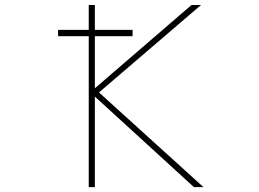

<svg xmlns="http://www.w3.org/2000/svg" viewBox="-20 -773 1040 770"><path d="M757.8 -22.5 360.4 -385.7V-22.5H335.9V-627.9H212.9V-653.3H335.9V-752.9H360.4V-653.3H511.7V-627.9H360.4V-418.9L748 -752.9H786.1L377 -402.3L795.9 -22.5Z"/></svg>

Font: Mgen+ 1mn thin
Style: Regular
Weight: 100
Designer: [Source Han Sans]
Ryoko NISHIZUKA  (kana & ideographs); Paul D. Hunt (Latin, Greek & Cyrillic); Wenlong ZHANG  (bopomofo
Version: Version 1.059.20150602